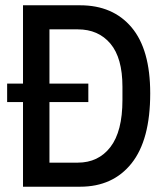

<svg xmlns="http://www.w3.org/2000/svg" viewBox="-20 -706 632 726"><path d="M67 0V-320H7V-390H67V-686H283Q407 -686 477.5 -602.5Q548 -519 548 -353Q548 -177 477.5 -88.5Q407 0 283 0ZM167 -91H274Q352 -91 397.5 -150Q443 -209 443 -328V-378Q443 -487 397.5 -541Q352 -595 274 -595H167V-390H314V-320H167Z"/></svg>

Font: Archivo Narrow Medium
Style: Regular
Weight: 500
Designer: Hector Gatti
Foundry: Omnibus-Type
Version: Version 3.002